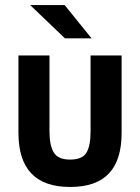

<svg xmlns="http://www.w3.org/2000/svg" viewBox="-20 -741 560 767"><path d="M53.7 -210V-519.5H177.7V-215.8Q177.7 -161.1 194.3 -132.8Q210.9 -103.5 259.8 -103.5Q308.6 -103.5 325.2 -130.9Q341.8 -158.2 341.8 -215.8V-519.5H465.8V-210Q465.8 -101.6 415 -47.9Q364.3 5.9 259.8 5.9Q53.7 5.9 53.7 -210ZM100.6 -720.7H238.3L345.7 -587.9H239.3Z"/></svg>

Font: Altinn-DIN
Style: DIN-Bold
Weight: 700
Designer: Charles Nix
Foundry: Altinn
Version: Version 2.00